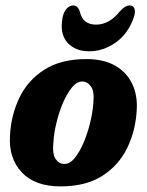

<svg xmlns="http://www.w3.org/2000/svg" viewBox="-20 -672 536 702"><path d="M296 -456Q359 -456 401 -432Q443 -408 463 -366.2Q483 -324.5 480 -272Q476.5 -196 445.5 -131.8Q414.5 -67.5 354 -29Q293.5 9.5 201.5 9.5Q107.5 9.5 59.5 -42Q11.5 -93.5 16.5 -175Q20 -249.5 50.5 -313.8Q81 -378 141.8 -417Q202.5 -456 296 -456ZM215.5 -72.5Q235.5 -72.5 253.2 -94.2Q271 -116 285.5 -150Q300 -184 309.2 -221.8Q318.5 -259.5 321 -291.5Q326 -336.5 313 -355.2Q300 -374 280.5 -374Q261 -374 243 -352.2Q225 -330.5 210.5 -296.5Q196 -262.5 186.8 -224.8Q177.5 -187 175.5 -155Q170.5 -110 183 -91.2Q195.5 -72.5 215.5 -72.5ZM331.5 -582Q379 -582 417.5 -629.5Q436.5 -652 454 -652Q467.5 -652 471.8 -640Q476 -628 469 -608Q448.5 -548.5 403 -516.5Q357.5 -484.5 306 -484.5Q254.5 -484.5 226 -516.8Q197.5 -549 209 -609Q213 -628.5 223.5 -640.2Q234 -652 247.5 -652Q264.5 -652 272 -629.5Q282 -582 331.5 -582Z"/></svg>

Font: Fraunces 144pt SuperSoft
Style: Bold Italic
Weight: 700
Italic angle: -16°
Version: Version 1.000;[0bf87f6ff]